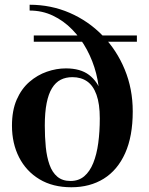

<svg xmlns="http://www.w3.org/2000/svg" viewBox="-20 -780 630 810"><path d="M281 10Q202.5 10 146.5 -23.8Q90.5 -57.5 60.5 -116.2Q30.5 -175 30.5 -250Q30.5 -314 50.5 -359.8Q70.5 -405.5 104 -434.5Q137.5 -463.5 177.8 -477.5Q218 -491.5 258 -491.5Q319.5 -491.5 355.8 -463.8Q392 -436 407.8 -388.2Q423.5 -340.5 423.5 -280.5H401Q401 -341.5 387.2 -380Q373.5 -418.5 347.8 -436.5Q322 -454.5 285.5 -454.5Q257.5 -454.5 236 -443.5Q214.5 -432.5 199.5 -408.2Q184.5 -384 176.8 -345Q169 -306 169 -250Q169 -201.5 173.2 -159.2Q177.5 -117 189 -84.8Q200.5 -52.5 222 -34.5Q243.5 -16.5 277.5 -16.5Q312 -16.5 335.5 -36.5Q359 -56.5 373.5 -92.5Q388 -128.5 394.5 -176.5Q401 -224.5 401 -280.5L399 -366.5Q399 -418 385.5 -470.5Q372 -523 346.5 -570.5Q321 -618 284.8 -655.2Q248.5 -692.5 203.2 -714Q158 -735.5 105 -735.5V-760Q195 -760 274 -725.8Q353 -691.5 412.8 -630Q472.5 -568.5 506.2 -486.8Q540 -405 540 -310Q540 -205 508 -133.8Q476 -62.5 417.8 -26.2Q359.5 10 281 10ZM122.5 -604V-630.5H557.5V-604Z"/></svg>

Font: Bodoni Moda 9pt SemiBold
Style: Regular
Weight: 600
Designer: Owen Earl
Foundry: indestructible type
Version: Version 2.005